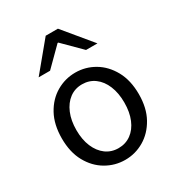

<svg xmlns="http://www.w3.org/2000/svg" viewBox="-178 -848 898 973"><g transform="rotate(-30 271.0 -361.5)"><path d="M271.2 12Q211.6 12 160.1 -18.1Q108.7 -48.1 77.3 -105Q45.9 -161.9 45.9 -242.4Q45.9 -323.5 77.3 -380.8Q108.7 -438 160.1 -468Q211.6 -498.1 271.2 -498.1Q330.7 -498.1 381.9 -468Q433 -438 464.7 -380.8Q496.4 -323.5 496.4 -242.4Q496.4 -161.9 464.7 -105Q433 -48.1 381.9 -18.1Q330.7 12 271.2 12ZM271.2 -56.5Q313 -56.5 344.8 -79.7Q376.6 -102.9 394 -144.8Q411.4 -186.7 411.4 -242.4Q411.4 -298.1 394 -340.3Q376.6 -382.6 344.8 -406.1Q313 -429.6 271.2 -429.6Q229.4 -429.6 197.9 -406.1Q166.4 -382.6 148.6 -340.3Q130.9 -298.1 130.9 -242.4Q130.9 -186.7 148.6 -144.8Q166.4 -102.9 197.9 -79.7Q229.4 -56.5 271.2 -56.5ZM99.1 -570 235.4 -734.7H306.9L443.2 -570H376.4L273.2 -672.8H269.2L165.9 -570Z"/></g></svg>

Font: Source Sans 3
Style: Regular
Weight: 200
Designer: Paul D. Hunt
Foundry: Adobe
Version: Version 3.046;hotconv 1.0.118;makeotfexe 2.5.65603